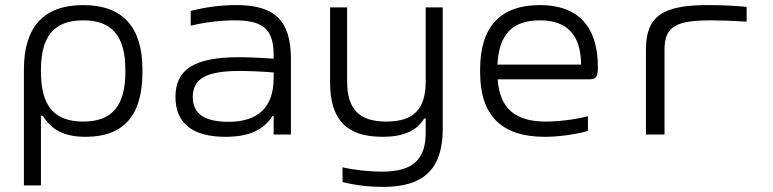

<svg xmlns="http://www.w3.org/2000/svg" viewBox="-20 -529 3040 755"><path d="M540 -244V-256C540 -422 463 -509 307 -509C151 -509 74 -422 74 -256V200H141V-74H148C182 -20 229 9 317 9C467 9 540 -76 540 -244ZM141 -247V-253C141 -386 192 -449 307 -449C422 -449 473 -386 473 -253V-247C473 -114 422 -51 307 -51C192 -51 141 -114 141 -247Z M909 -509C848 -509 788 -501 730 -486V-428C788 -442 850 -449 902 -449C1010 -449 1056 -418 1056 -314V-298C992 -303 945 -304 920 -304C742 -304 670 -255 670 -148C670 -44 737 9 867 9C959 9 1015 -17 1052 -73H1056V0H1124V-297C1124 -449 1060 -509 909 -509ZM738 -147C738 -221 793 -250 923 -250C954 -250 1008 -248 1056 -244V-221C1056 -107 994 -50 879 -50C780 -50 738 -85 738 -147Z M1721 -23V-500H1654V-209C1654 -99 1606 -51 1499 -51C1393 -51 1345 -99 1345 -209V-500H1278V-205C1278 -57 1344 9 1484 9C1566 9 1618 -14 1648 -63H1654V-8C1654 98 1604 146 1482 146C1435 146 1376 140 1327 129V187C1380 200 1434 206 1487 206C1651 206 1721 131 1721 -23Z M2331 -265C2331 -422 2256 -509 2103 -509C1946 -509 1868 -422 1868 -256V-244C1868 -77 1950 9 2122 9C2174 9 2237 1 2292 -14V-72C2244 -59 2174 -51 2126 -51C2004 -51 1945 -104 1937 -217H2297C2326 -217 2331 -230 2331 -265ZM1936 -275C1942 -393 1994 -449 2103 -449C2213 -449 2264 -389 2265 -275Z M2778 -449C2811 -449 2868 -447 2916 -444V-502C2865 -507 2815 -509 2762 -509C2584 -509 2520 -464 2520 -334V0H2593V-334C2593 -428 2643 -449 2778 -449Z"/></svg>

Font: LT Wave Mono Light
Style: Regular
Weight: 300
Designer: Daniel Lyons
Version: Version 2.5 (Glyphs App)